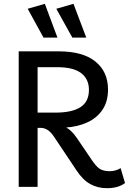

<svg xmlns="http://www.w3.org/2000/svg" viewBox="-20 -979 675 1006"><path d="M612 -98 635 -20Q600 7 540 7Q492 7 453 -14.5Q414 -36 381 -86L262 -264Q232 -309 193 -309H177V0H78V-710H287Q414 -710 480 -656.5Q546 -603 546 -510Q546 -447 517 -404Q488 -361 438 -338Q388 -315 327 -311Q355 -296 382 -257L458 -145Q483 -107 502.5 -94.5Q522 -82 555 -82Q586 -82 612 -98ZM280 -627H177V-389H272Q357 -389 401.5 -417.5Q446 -446 446 -508Q446 -565 405 -596Q364 -627 280 -627ZM359 -782 275 -933 365 -959 432 -782ZM208 -782 125 -933 215 -959 281 -782Z"/></svg>

Font: Livvic Medium
Style: Regular
Weight: 500
Designer: Jacques Le Bailly, Baron von Fonthausen
Version: Version 1.001; ttfautohint (v1.8.2)